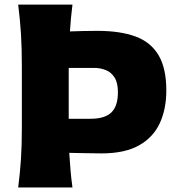

<svg xmlns="http://www.w3.org/2000/svg" viewBox="-20 -830 788 850"><path d="M60.5 0Q68.8 -64.9 72.8 -125.7Q76.7 -186.5 76.7 -263.2V-538.6Q76.7 -617.7 72.8 -680.4Q68.8 -743.2 60.5 -809.6H300.8Q296.9 -779.3 294.2 -750Q291.5 -720.7 289.6 -690.9Q315.4 -691.9 345.5 -692.6Q375.5 -693.4 411.6 -693.4Q512.2 -693.4 579.8 -668.5Q647.5 -643.6 681.9 -585.7Q716.3 -527.8 716.3 -429.2Q716.3 -347.2 687.3 -284.4Q658.2 -221.7 595.2 -186.3Q532.2 -150.9 429.2 -150.9Q396 -150.9 357.2 -151.9Q318.4 -152.8 286.6 -153.3Q289.1 -113.8 292.2 -76.4Q295.4 -39.1 300.8 0ZM284.2 -304.2H380.4Q444.3 -304.2 473.1 -332.3Q502 -360.4 502 -421.4Q502 -464.4 486.8 -487.5Q471.7 -510.7 447.8 -520Q423.8 -529.3 397.5 -529.3H284.2Z"/></svg>

Font: Pinar DS4 ExtraBold
Style: Regular
Weight: 800
Designer: Amin Abedi
Version: Version 3.000